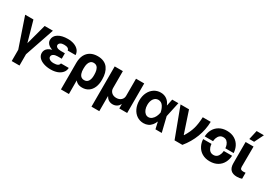

<svg xmlns="http://www.w3.org/2000/svg" viewBox="15 -1827 4292 3073"><g transform="rotate(30 2160.5 -291.0)"><path d="M185.5 -4.9 1 -545.9H153.8L259.8 -168.5L361.3 -545.9H513.7L329.1 -4.9V204.1H185.5Z M750.5 -286.1H860.4V-228.5H783.7Q738.8 -228.5 710 -211.4Q681.2 -194.3 680.7 -163.6Q680.7 -137.2 708 -119.1Q735.4 -101.1 782.7 -101.1Q878.4 -101.1 886.7 -157.2H1031.2Q1029.3 -105 996.1 -66.7Q962.9 -28.3 909.7 -9.3Q856.4 9.8 790.5 9.8Q718.3 9.8 661.6 -9.8Q603 -29.3 569.8 -65.2Q536.6 -101.1 536.1 -148.4Q536.1 -209.5 587.4 -246.1Q643.1 -286.1 750.5 -286.1ZM860.4 -329.1V-264.6H750.5Q649.9 -264.6 595.7 -305.2Q545.4 -342.3 545.4 -395Q545.4 -469.2 612.5 -511Q679.7 -552.7 789.6 -552.7Q854 -552.7 906.2 -533.7Q959.5 -513.7 990 -477.1Q1020.5 -440.4 1022.9 -389.6H877Q871.1 -442.4 781.7 -442.4Q738.8 -442.4 714.6 -425.5Q690.4 -408.7 689.9 -383.3Q690.4 -358.4 715.1 -344Q739.7 -329.6 783.7 -329.1Z M1242.2 203.1H1094.7V-288.6Q1095.2 -373.5 1125.5 -433.1Q1155.8 -491.7 1210.9 -522.2Q1266.1 -552.7 1342.3 -552.7Q1406.7 -552.7 1454.8 -530.8Q1502.9 -508.8 1531.2 -469.2Q1559.6 -429.7 1573.2 -379.2Q1586.9 -328.6 1586.9 -266.6V-256.8Q1587.4 -177.7 1561.5 -116.7Q1535.2 -55.7 1486.6 -22.9Q1438 9.8 1371.1 9.8Q1307.1 9.8 1268.6 -21Q1231.4 -49.8 1209.5 -102.3Q1187.5 -154.8 1173.3 -232.9L1240.7 -257.8Q1240.7 -235.4 1243.2 -215.6Q1245.6 -195.8 1252.7 -176Q1259.8 -156.2 1270.5 -142.1Q1281.2 -127.9 1299.1 -119.1Q1316.9 -110.4 1340.3 -110.4Q1392.1 -110.4 1416.5 -151.1Q1440.9 -191.9 1439.9 -256.8V-266.6Q1439.9 -311.5 1430.7 -347.2Q1409.7 -427.7 1337.9 -427.7Q1302.2 -427.7 1281.2 -406.7Q1240.7 -367.7 1240.7 -274.4Z M1800.3 197.8H1655.8V-545.9H1806.6V-231.9Q1806.6 -183.6 1840.1 -152.3Q1873.5 -121.1 1928.2 -121.1Q1982.4 -121.1 2016.4 -152.1Q2050.3 -183.1 2049.8 -231.9V-545.9H2201.2V0H2055.7V-77.6H2051.3Q2035.2 -42.5 2002.2 -22.7Q1969.2 -2.9 1928.2 -2.9Q1886.7 -2.9 1854.2 -22.7Q1821.8 -42.5 1805.2 -77.6H1800.3Z M2504.4 11.7Q2435.5 10.7 2382.3 -25.4Q2328.6 -62 2298.8 -126Q2269 -189.9 2268.6 -272.5Q2269.5 -356.9 2300.3 -418.9Q2331.5 -482.4 2385.5 -517.6Q2439.5 -552.7 2506.3 -552.7Q2571.3 -552.7 2619.1 -518.6Q2667 -484.4 2690.4 -424.3H2736.3L2773.4 -274.4L2840.3 0H2724.1L2661.1 -274.4Q2655.3 -304.7 2645.8 -330.3Q2636.2 -356 2621.1 -380.4Q2606 -404.8 2582.8 -418.7Q2559.6 -432.6 2530.8 -432.6Q2479 -432.6 2447.3 -388.9Q2415.5 -345.2 2415.5 -273.9Q2415.5 -227.5 2429.7 -190.4Q2444.3 -153.3 2469.2 -132.6Q2494.1 -111.8 2526.4 -111.3Q2561.5 -111.3 2590.6 -135.5Q2619.6 -159.7 2636.5 -194.8Q2653.3 -230 2661.1 -271.5L2718.8 -545.9H2833L2773.4 -271.5L2736.3 -124H2692.4Q2677.7 -85 2652.3 -54.7Q2597.7 11.7 2504.4 11.7Z M3221.7 0H3077.1L2872.6 -545.9H3029.3L3161.6 -148.4H3167.5Q3229 -248 3253.7 -335.9Q3278.3 -423.8 3283.2 -545.9H3430.2Q3427.2 -400.4 3373.8 -260Q3320.3 -119.6 3221.7 0Z M3730.5 10.3Q3647.9 10.3 3587.9 -24.9Q3527.8 -59.6 3495.1 -123.5Q3466.8 -178.2 3463.4 -246.6H3617.2Q3620.1 -213.9 3628.9 -187Q3642.1 -149.9 3667.5 -128.9Q3692.9 -107.9 3731.4 -107.9Q3769 -107.9 3794.4 -128.9Q3819.3 -149.9 3832.5 -187Q3841.8 -212.9 3844.7 -246.6H3998Q3993.7 -176.8 3966.3 -123.5Q3934.1 -60.1 3873.5 -24.9Q3813.5 10.3 3730.5 10.3ZM3463.4 -296.4Q3467.8 -366.7 3495.1 -418.9Q3527.3 -481.9 3587.9 -517.1Q3647.5 -552.7 3730.5 -552.7Q3814 -552.7 3873.5 -517.1Q3934.1 -481.4 3966.3 -418.9Q3993.7 -364.7 3998 -296.4H3844.7Q3841.8 -330.6 3832.5 -356Q3819.3 -392.1 3794.4 -413.6Q3769 -434.6 3731.4 -434.6Q3692.9 -434.6 3667.5 -413.6Q3642.1 -392.6 3628.9 -356Q3619.1 -327.1 3617.2 -296.4Z M4075.2 -152.8V-545.9H4221.7L4219.7 -170.4Q4220.7 -139.6 4234.6 -127.9Q4248.5 -116.2 4277.8 -116.2Q4298.3 -116.2 4320.8 -119.1V-8.3Q4281.2 6.3 4231 6.3Q4075.2 6.3 4075.2 -152.8ZM4191.4 -616.7H4102.5L4140.1 -785.6H4274.9Z"/></g></svg>

Font: Inter Tight Stencil
Style: Bold
Weight: 700
Designer: Rasmus Andersson
Foundry: rsms
Version: Version 3.004;Glyphs 3.1.2 (3151)